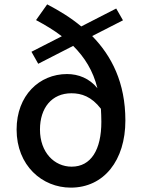

<svg xmlns="http://www.w3.org/2000/svg" viewBox="-20 -845 658 879"><path d="M442 -347C443 -328 444 -308 444 -287C444 -160 397 -82 308 -82C229 -82 163 -147 163 -252C163 -351 217 -418 307 -418C353 -418 399 -403 442 -347ZM155 -553 315 -635C367 -583 406 -522 426 -441C390 -486 339 -506 287 -506C160 -506 56 -408 56 -252C56 -87 173 14 304 14C456 14 554 -111 554 -293C554 -467 491 -589 402 -680L543 -752L512 -806L352 -724C304 -764 250 -797 196 -825L145 -753C188 -730 228 -706 263 -679L124 -608Z"/></svg>

Font: GenYoGothic2 TW M
Style: Regular
Weight: 500
Version: Version 2.100;PS 2.1;hotconv 16.6.51;makeotf.lib2.5.65220 DE